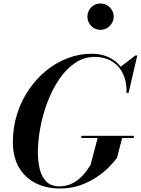

<svg xmlns="http://www.w3.org/2000/svg" viewBox="-20 -1067 804 1097"><path d="M323.5 10Q244 10 183 -21Q122 -52 87.8 -111.2Q53.5 -170.5 53.5 -255Q53.5 -339 77.2 -414.5Q101 -490 143.8 -553.2Q186.5 -616.5 243.2 -662.8Q300 -709 366.2 -734.5Q432.5 -760 503.5 -760Q565.5 -760 613.5 -733.8Q661.5 -707.5 687.5 -657.5Q713.5 -607.5 709.5 -536H702.5Q704.5 -588 690.5 -626.8Q676.5 -665.5 651 -691.2Q625.5 -717 592.5 -729.5Q559.5 -742 522.5 -742Q460 -742 408.8 -707.2Q357.5 -672.5 318 -614Q278.5 -555.5 251.2 -483.8Q224 -412 210.2 -337Q196.5 -262 196.5 -195.5Q196.5 -144.5 207.2 -100.5Q218 -56.5 244.8 -29.5Q271.5 -2.5 319 -2.5Q357.5 -2.5 387.2 -16.5Q417 -30.5 439 -51Q461 -71.5 475.5 -92Q490 -112.5 497.5 -125L539 -283.5H679L648.5 -165Q631.5 -141.5 601.8 -111.5Q572 -81.5 530.2 -53.8Q488.5 -26 436.5 -8Q384.5 10 323.5 10ZM444.5 -278.5V-291H744.5V-278.5ZM703 -536 704.5 -572Q702 -599.5 693 -629Q684 -658.5 666 -683L753.5 -750H764.5L714.5 -536ZM554 -896.5Q533 -896.5 516 -907Q499 -917.5 489.2 -934.8Q479.5 -952 479.5 -972Q479.5 -992.5 489.2 -1009.5Q499 -1026.5 516 -1036.8Q533 -1047 554 -1047Q575 -1047 592 -1036.8Q609 -1026.5 619.2 -1009.5Q629.5 -992.5 629.5 -972Q629.5 -952 619.2 -934.8Q609 -917.5 592 -907Q575 -896.5 554 -896.5Z"/></svg>

Font: Bodoni Moda 18pt SemiBold
Style: Italic
Weight: 600
Italic angle: -13°
Designer: Owen Earl
Foundry: indestructible type
Version: Version 2.005